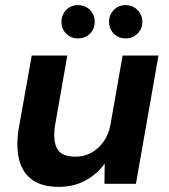

<svg xmlns="http://www.w3.org/2000/svg" viewBox="-20 -718 661 750"><path d="M210 12Q144 12 105.5 -16Q67 -44 54.5 -95Q42 -146 53 -215L104 -501H243L195 -228Q186 -169 203 -137.5Q220 -106 275 -106Q308 -106 336 -121Q364 -136 384.5 -164.5Q405 -193 412 -234L459 -501H599L511 0H388L389 -79Q360 -38 314 -13Q268 12 210 12ZM284 -568Q257 -568 238.5 -586.5Q220 -605 220 -633Q220 -660 238.5 -679Q257 -698 284 -698Q313 -698 331.5 -679Q350 -660 350 -633Q350 -605 331.5 -586.5Q313 -568 284 -568ZM471 -568Q443 -568 424.5 -586.5Q406 -605 406 -633Q406 -660 424.5 -679Q443 -698 471 -698Q498 -698 517 -679Q536 -660 536 -633Q536 -605 517 -586.5Q498 -568 471 -568Z"/></svg>

Font: DM Sans 17pt ExtraBold
Style: Italic
Weight: 800
Italic angle: -10°
Version: Version 4.004;gftools[0.9.30]